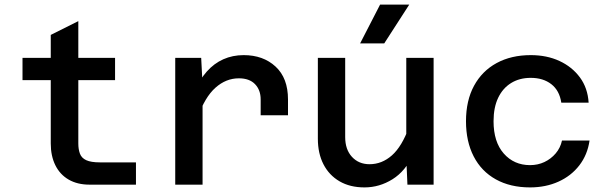

<svg xmlns="http://www.w3.org/2000/svg" viewBox="-20 -804 2640 836"><path d="M370 0Q317 0 279 -22Q241 -44 221 -84.5Q201 -125 201 -179V-652L321 -712V-179Q321 -154 328 -135Q335 -116 355.5 -106.5Q376 -97 415 -97H572V0ZM78 -455V-552H481V-455Z M1115 -302V-371Q1115 -412 1090.5 -437.5Q1066 -463 1020 -463Q964 -463 918 -422Q872 -381 841 -293L826 -405Q849 -457 880.5 -492.5Q912 -528 952.5 -546Q993 -564 1041 -564Q1126 -564 1180 -514Q1234 -464 1234 -371V-302ZM743 0V-552H856L862 -435V0Z M1483 -552V-207Q1483 -153 1512.5 -121Q1542 -89 1589 -89Q1643 -89 1686.5 -127.5Q1730 -166 1761 -251L1779 -132Q1746 -59 1689 -23.5Q1632 12 1567 12Q1504 12 1458.5 -14.5Q1413 -41 1388.5 -88.5Q1364 -136 1364 -200V-552ZM1868 -552V0H1754L1749 -116V-552ZM1548 -615 1635 -784H1762L1653 -615Z M2288 12Q2202 12 2139 -23Q2076 -58 2042.5 -123Q2009 -188 2009 -276Q2009 -366 2044 -430.5Q2079 -495 2142.5 -529.5Q2206 -564 2291 -564Q2361 -564 2416 -538.5Q2471 -513 2505 -467Q2539 -421 2543 -357H2424Q2416 -410 2380.5 -437.5Q2345 -465 2291 -465Q2242 -465 2205.5 -442.5Q2169 -420 2149 -378Q2129 -336 2129 -276Q2129 -186 2173.5 -135.5Q2218 -85 2288 -85Q2322 -85 2350.5 -98.5Q2379 -112 2399.5 -136Q2420 -160 2427 -192H2547Q2538 -130 2502.5 -84Q2467 -38 2411.5 -13Q2356 12 2288 12Z"/></svg>

Font: Azeret Mono Medium
Style: Regular
Weight: 500
Designer: Martin Vácha
Foundry: Displaay
Version: Version 1.002